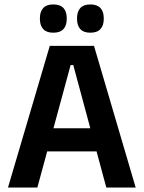

<svg xmlns="http://www.w3.org/2000/svg" viewBox="-20 -846 648 866"><path d="M16 0 204.5 -639H404L592 0H459.5L310.5 -552.5H298.5L148.5 0ZM159 -163V-267.5H448V-163ZM220 -698.5Q190 -698.5 175 -714.8Q160 -731 160 -760.5V-764Q160 -793.5 175 -809.8Q190 -826 220 -826Q251.5 -826 266.2 -809.8Q281 -793.5 281 -764V-760.5Q281 -731 266.2 -714.8Q251.5 -698.5 220 -698.5ZM387.5 -698.5Q357 -698.5 342.2 -714.8Q327.5 -731 327.5 -760.5V-764Q327.5 -793.5 342.2 -809.8Q357 -826 387.5 -826Q418 -826 433 -809.8Q448 -793.5 448 -764V-760.5Q448 -731 433 -714.8Q418 -698.5 387.5 -698.5Z"/></svg>

Font: Anek Tamil SemiBold
Style: Regular
Weight: 600
Version: Version 1.003